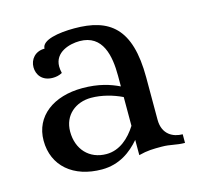

<svg xmlns="http://www.w3.org/2000/svg" viewBox="-78 -550 662 645"><g transform="rotate(-15 252.5 -227.0)"><path d="M424 -246C424 -419 354 -468 233 -468C178 -468 119 -458 119 -428C86 -428 67 -404 67 -377C67 -351 84 -326 121 -326C132 -326 143 -328 154 -334C152 -343 151 -350 151 -357C151 -407 204 -422 239 -422C320 -422 334 -345 334 -276V-239C303 -254 264 -267 207 -267C107 -267 36 -215 36 -130C36 -42 102 14 201 14C262 14 304 -18 334 -53V0C365 -8 383 -8 414 -8C445 -8 462 0 493 0V-30C461 -30 424 -47 424 -99ZM229 -32C169 -32 130 -75 130 -136C130 -194 174 -228 227 -228C264 -228 303 -217 334 -202V-102C310 -64 275 -32 229 -32Z"/></g></svg>

Font: Milonga
Style: Regular
Weight: 400
Designer: Pablo Impallari, Brenda Gallo, Rodrigo Fuenzalida
Foundry: Pablo Impallari, Brenda Gallo, Rodrigo Fuenzalida
Version: Version 1.000